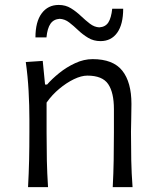

<svg xmlns="http://www.w3.org/2000/svg" viewBox="-20 -773 644 793"><path d="M95.8 0H178.4Q174.7 -57.6 173.5 -110.7Q172.4 -163.8 172.4 -225.9V-349.3Q194.6 -381 224.5 -406Q254.4 -431 285.2 -445.9Q316 -460.7 340.7 -460.7Q402.9 -460.7 426.7 -425.8Q450.5 -390.9 450.5 -322.1V-225.9Q450.5 -163.8 449.5 -110.7Q448.6 -57.6 445.6 0H527.5Q523.2 -57.6 522.1 -111.1Q521 -164.6 521 -228.7Q521 -251.5 522 -280.8Q522.9 -310.1 522.9 -343.5Q522.9 -433.7 485 -481.2Q447.1 -528.8 362.5 -528.8Q326.3 -528.8 290.4 -512.1Q254.5 -495.5 224.4 -471.1Q194.3 -446.8 174.6 -423.9H166.1L156.5 -521.5L86.5 -516.8Q94.8 -457.6 98.1 -397.4Q101.4 -337.3 101.4 -280.7V-228.7Q101.4 -164.6 100.2 -111.1Q99 -57.6 95.8 0ZM395.2 -603.2Q439.2 -603.2 464 -637.7Q488.8 -672.3 488.8 -737H443.5Q439.5 -699.1 427.5 -680.3Q415.4 -661.6 390 -660Q369.5 -661.1 351.3 -675.1Q333.1 -689.1 314.1 -707.1Q295.1 -725.2 273 -738.9Q250.8 -752.6 222.6 -752.6Q178 -752.6 152.2 -717.8Q126.4 -683.1 126.4 -618.4H171.9Q175.6 -656.6 188.7 -675.2Q201.8 -693.7 226.5 -695.3Q247.6 -694.3 265.8 -680.3Q284 -666.3 302.9 -648.2Q321.8 -630.2 344.2 -616.7Q366.6 -603.2 395.2 -603.2Z"/></svg>

Font: Pinar-VF
Style: Regular
Weight: 300
Designer: Amin Abedi
Version: Version 3.0